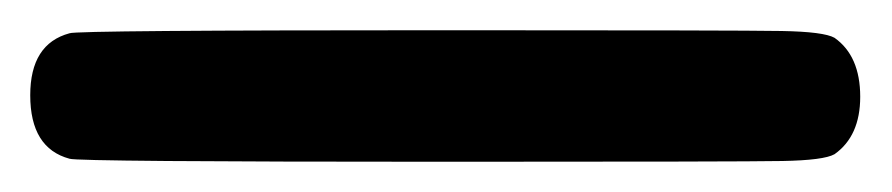

<svg xmlns="http://www.w3.org/2000/svg" viewBox="-20 3 590 127"><path d="M0 66Q0 32 26 25Q30 23 274 23Q469 23 497 23.5Q525 24 532 28Q549 40 549 67Q549 93 532 105Q525 109 497.5 109.5Q470 110 275 110Q31 110 26 108Q0 101 0 66Z"/></svg>

Font: KaTeX_SansSerif
Style: Bold
Weight: 700
Version: Version 1.1; ttfautohint (v1.3)